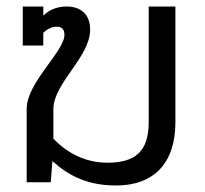

<svg xmlns="http://www.w3.org/2000/svg" viewBox="-20 -560 629 590"><path d="M62 -226V0H136L141 -65C191 -20 249 10 337 10C452 10 519 -58 519 -184V-540H437V-185C437 -95 396 -60 310 -60C241 -60 185 -91 144 -134V-224C144 -305 257 -384 257 -469C257 -515 229 -540 185 -540C151 -540 129 -527 113 -512V-540H50V-420H113V-459C124 -470 139 -478 154 -478C169 -478 178 -471 178 -453C178 -402 62 -306 62 -226Z"/></svg>

Font: Kanit Light
Style: Regular
Weight: 300
Designer: Katatrad Team
Foundry: CadsonDemak
Version: Version 1.000;PS 001.000;hotconv 1.0.88;makeotf.lib2.5.64775